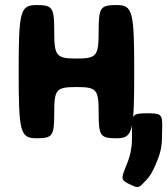

<svg xmlns="http://www.w3.org/2000/svg" viewBox="-20 -548 663 761"><path d="M512 -264C512 -504 506 -528 442 -528C377 -528 371 -518 371 -422C371 -326 363 -316 283 -316C203 -316 195 -326 195 -422C195 -518 189 -528 125 -528C60 -528 54 -504 54 -264C54 -24 60 0 125 0C189 0 195 -9 195 -102C195 -194 203 -203 283 -203C363 -203 371 -194 371 -102C371 -9 377 0 442 0C506 0 512 -24 512 -264ZM489 180C523 197 529 198 546 180C564 160 577 155 604 87C615 61 622 31 622 -3L623 -51C623 -95 617 -99 563 -99C509 -99 503 -94 503 -48V4C503 39 496 67 487 92C461 157 455 163 489 180Z"/></svg>

Font: Asimov Print
Style: A
Weight: 500
Designer: Google
Version: Version 2.000980: 2014